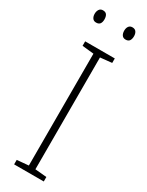

<svg xmlns="http://www.w3.org/2000/svg" viewBox="-233 -929 737 965"><g transform="rotate(30 136.0 -447.0)"><path d="M222 0H50V-26L117 -32V-681L50 -688V-714H222V-688L155 -681V-32L222 -26ZM22 -858Q22 -873 29 -883.5Q36 -894 50 -894Q66 -894 72.5 -884Q79 -874 79 -858Q79 -842 72.5 -832.5Q66 -823 50 -823Q36 -823 29 -833Q22 -843 22 -858ZM193 -859Q193 -874 200 -884Q207 -894 221 -894Q236 -894 243 -884Q250 -874 250 -859Q250 -843 243.5 -833Q237 -823 221 -823Q207 -823 200 -833Q193 -843 193 -859Z"/></g></svg>

Font: Noto Sans Lao Looped SemiCondensed ExtraLight
Style: Regular
Weight: 200
Width: 4
Designer: Mark Frömberg, Ben Mitchell
Foundry: The Fontpad Ltd
Version: Version 1.002; ttfautohint (v1.8.4.7-5d5b)